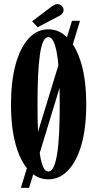

<svg xmlns="http://www.w3.org/2000/svg" viewBox="-20 -852 470 924"><path d="M80.5 52 326.5 -752H365L120 52ZM212.5 11Q159.5 11 119 -31.8Q78.5 -74.5 55.8 -155Q33 -235.5 33 -349Q33 -463.5 55.8 -544.2Q78.5 -625 119 -668Q159.5 -711 212.5 -711Q266 -711 307.2 -668Q348.5 -625 371.8 -544.2Q395 -463.5 395 -349Q395 -235.5 371.8 -155Q348.5 -74.5 307.2 -31.8Q266 11 212.5 11ZM212.5 -26.5Q227.5 -26.5 237.8 -47.8Q248 -69 254.8 -110.2Q261.5 -151.5 264.5 -211.5Q267.5 -271.5 267.5 -349Q267.5 -426.5 264.5 -486.8Q261.5 -547 254.8 -588.8Q248 -630.5 237.8 -652Q227.5 -673.5 212.5 -673.5Q198 -673.5 188 -652Q178 -630.5 172 -588.8Q166 -547 163.2 -486.8Q160.5 -426.5 160.5 -349Q160.5 -271.5 163.2 -211.5Q166 -151.5 172 -110.2Q178 -69 188 -47.8Q198 -26.5 212.5 -26.5ZM161.5 -721 134.5 -749.5 228 -820Q235.5 -825.5 242.8 -829Q250 -832.5 256.5 -832.5Q265.5 -832.5 272.2 -828Q279 -823.5 282.5 -817Q286 -811 286 -804Q286 -794.5 279 -786Q272 -777.5 258.5 -772Z"/></svg>

Font: Imbue Thin 10pt
Style: Bold
Weight: 700
Version: Version 1.102